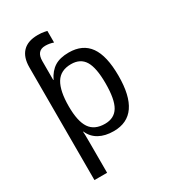

<svg xmlns="http://www.w3.org/2000/svg" viewBox="-220 -840 1040 1162"><g transform="rotate(-30 300.0 -259.0)"><path d="M532.2 -266.6Q532.2 9.8 340.8 9.8Q280.8 9.8 239.5 -13.2Q198.2 -36.1 179.2 -80.1H176.8Q178.7 -76.2 178.7 1V207.5H90.3V-580.1Q90.3 -650.9 126 -687.7Q161.6 -724.6 231.4 -724.6Q257.8 -724.6 276.9 -720.7L294.9 -716.8V-635.7Q267.6 -645.5 238.3 -645.5Q177.2 -645.5 177.2 -573.2V-441.4H179.2Q203.6 -491.7 241.5 -515.4Q279.3 -539.1 340.8 -539.1Q437.5 -539.1 484.9 -472.4Q532.2 -405.8 532.2 -266.6ZM441.4 -266.6Q441.4 -374.5 412.1 -422.9Q382.8 -471.2 317.9 -471.2Q244.1 -471.2 211.4 -417.7Q178.7 -364.3 178.7 -255.9Q178.7 -151.9 211.4 -103.5Q244.1 -55.2 316.9 -55.2Q381.8 -55.2 411.6 -104.5Q441.4 -153.8 441.4 -266.6Z"/></g></svg>

Font: Cousine
Style: Regular
Weight: 400
Monospace: yes
Designer: Steve Matteson
Foundry: Ascender Corporation
Version: Version 1.20